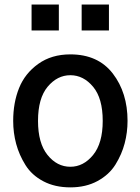

<svg xmlns="http://www.w3.org/2000/svg" viewBox="-20 -808 619 846"><path d="M119.1 -673.8V-788.1H239.3V-673.8ZM339.8 -673.8V-788.1H460V-673.8ZM147.5 -275.4Q147.5 -176.8 189.5 -125Q231.4 -73.2 290 -73.2Q347.7 -73.2 390.1 -125Q432.6 -176.8 432.6 -275.4Q432.6 -375 390.1 -425.8Q347.7 -476.6 290 -476.6Q232.4 -476.6 189.9 -425.8Q147.5 -375 147.5 -275.4ZM38.1 -275.4Q38.1 -355.5 64 -419.9Q89.8 -484.4 148.4 -526.4Q207 -568.4 290 -568.4Q412.1 -568.4 477.1 -483.9Q542 -399.4 542 -275.4Q542 -224.6 529.3 -176.3Q516.6 -127.9 488.8 -83Q460.9 -38.1 409.7 -10.3Q358.4 17.6 290 17.6Q221.7 17.6 170.9 -9.3Q120.1 -36.1 92.3 -80.6Q64.5 -125 51.3 -173.8Q38.1 -222.7 38.1 -275.4Z"/></svg>

Font: Gothic A1 SemiBold
Style: Regular
Weight: 600
Version: Version 2.50